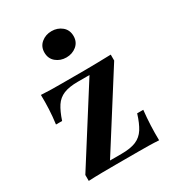

<svg xmlns="http://www.w3.org/2000/svg" viewBox="-155 -720 740 812"><g transform="rotate(-30 214.5 -313.5)"><path d="M40.3 0V-29L266.9 -386.3H209.7Q166.9 -386.3 140.7 -375.4Q114.5 -364.5 98.8 -340.7Q83.1 -316.9 69.4 -275.8H39.5Q44.4 -312.1 46 -346.8Q47.6 -381.5 46.8 -416.1Q71 -414.5 96 -414.1Q121 -413.7 145.2 -413.7H209.7H254Q287.9 -413.7 321.8 -414.5Q355.6 -415.3 387.9 -416.1V-387.1L161.3 -29.8H216.9Q262.1 -29.8 288.7 -41.1Q315.3 -52.4 331.5 -77.8Q347.6 -103.2 360.5 -145.2H390.3Q386.3 -108.1 384.7 -71.8Q383.1 -35.5 383.9 0Q359.7 -1.6 334.7 -2Q309.7 -2.4 285.5 -2.4H216.9H175Q141.1 -2.4 106.9 -2Q72.6 -1.6 40.3 0ZM220.2 -499.2Q191.1 -499.2 170.2 -516.5Q149.2 -533.9 149.2 -563.7Q149.2 -592.7 170.2 -610.1Q191.1 -627.4 220.2 -627.4Q249.2 -627.4 270.2 -610.1Q291.1 -592.7 291.1 -562.9Q291.1 -533.9 270.2 -516.5Q249.2 -499.2 220.2 -499.2Z"/></g></svg>

Font: Playfair 5pt SemiExpanded Light
Style: Bold
Weight: 700
Version: Version 2.203